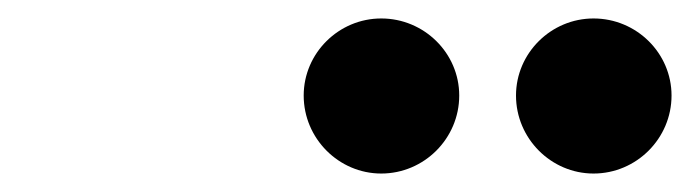

<svg xmlns="http://www.w3.org/2000/svg" viewBox="-20 -1029 748 208"><path d="M539 -925.5C539 -879 577 -841 623 -841C669.5 -841 707.5 -879 707.5 -925.5C707.5 -971.5 669.5 -1009 623 -1009C577 -1009 539 -971.5 539 -925.5ZM309 -925.5C309 -879 347 -841 393 -841C439.5 -841 477.5 -879 477.5 -925.5C477.5 -971.5 439.5 -1009 393 -1009C347 -1009 309 -971.5 309 -925.5Z"/></svg>

Font: Bodoni* 36pt Fatface
Style: Italic
Weight: 900
Italic angle: -13°
Version: Version 2.3